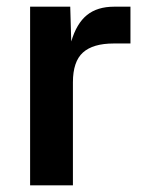

<svg xmlns="http://www.w3.org/2000/svg" viewBox="-20 -554 452 574"><path d="M70 0V-534H190L193 -430Q209 -484 240 -509Q271 -534 321 -534H370V-424H320Q258 -424 228 -397Q198 -370 198 -308V0Z"/></svg>

Font: Geist SemBd
Style: Regular
Weight: 400
Designer: Basement.studio, Andrés Briganti, Mateo Zaragoza
Foundry: Basement.studio, Vercel, Andrés Briganti, Guido Ferreyra, Mateo Zaragoza
Version: Version 1.401